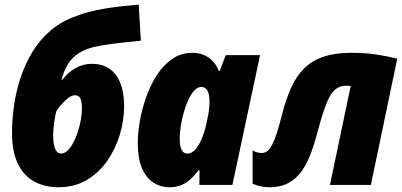

<svg xmlns="http://www.w3.org/2000/svg" viewBox="-20 -788 1714 818"><path d="M229 9.8Q171.4 9.8 126.7 -14.2Q82 -38.1 56.6 -89.6Q31.2 -141.1 31.2 -223.1Q31.2 -278.8 39.8 -338.6Q48.3 -398.4 67.6 -457Q86.9 -515.6 118.7 -567.6Q150.4 -619.6 197 -659.2Q243.7 -698.7 306.6 -720.2Q329.6 -729.5 357.4 -736.8Q385.3 -744.1 418.2 -750Q451.2 -755.9 489.3 -760.3Q527.3 -764.6 570.8 -768.1L580.1 -614.7Q550.3 -611.8 518.3 -608.4Q486.3 -605 455.3 -600.8Q424.3 -596.7 396.5 -591.3Q347.2 -582 316.2 -561.8Q285.2 -541.5 268.1 -512.7Q251 -483.9 242.2 -447.8H245.6Q269 -479.5 301.5 -497.8Q334 -516.1 371.1 -516.1Q415 -516.1 445.6 -495.6Q476.1 -475.1 492.4 -434.8Q508.8 -394.5 508.8 -335.4Q508.8 -275.9 490.7 -215.1Q472.7 -154.3 437.3 -103.3Q401.9 -52.2 349.6 -21.2Q297.4 9.8 229 9.8ZM239.7 -133.8Q254.4 -133.8 267.6 -146.2Q280.8 -158.7 292 -179.4Q303.2 -200.2 311.5 -225.8Q319.8 -251.5 324.5 -278.3Q329.1 -305.2 329.1 -329.1Q329.1 -351.1 323.2 -366.7Q317.4 -382.3 299.3 -382.3Q286.6 -382.3 271.2 -370.8Q255.9 -359.4 242.2 -343.8Q228.5 -328.1 219.7 -314Q213.9 -289.1 210.2 -261.7Q206.5 -234.4 206.5 -212.9Q206.5 -184.1 210.9 -166.5Q215.3 -148.9 222.9 -141.4Q230.5 -133.8 239.7 -133.8Z M702.6 9.8Q664.1 9.8 633.1 -10.5Q602.1 -30.8 584.5 -72.3Q566.9 -113.8 566.9 -178.7Q566.9 -220.2 575.7 -271.2Q584.5 -322.3 602.5 -373.5Q620.6 -424.8 648.2 -467.8Q675.8 -510.7 713.6 -536.9Q751.5 -563 799.3 -563Q825.7 -563 846.9 -554.4Q868.2 -545.9 884.8 -529.1Q901.4 -512.2 912.6 -485.8H916L941.9 -553.2H1087.9L970.2 0H829.6L830.1 -63H826.2Q810.5 -42 793 -25.6Q775.4 -9.3 753.7 0.2Q731.9 9.8 702.6 9.8ZM777.8 -133.8Q799.3 -133.8 815.9 -155.3Q832.5 -176.8 844.2 -208.7Q856 -240.7 861.8 -272.5Q868.7 -303.2 870.6 -322Q872.6 -340.8 872.6 -355.5Q872.6 -385.3 864 -401.4Q855.5 -417.5 837.9 -417.5Q822.3 -417.5 808.3 -402.8Q794.4 -388.2 783 -363.8Q771.5 -339.4 763.2 -310.1Q754.9 -280.8 750.2 -251.2Q745.6 -221.7 745.6 -196.8Q745.6 -166 753.7 -149.9Q761.7 -133.8 777.8 -133.8Z M1127 9.8Q1107.9 9.8 1090.3 5.9Q1072.8 2 1056.2 -5.4V-147.5Q1066.9 -140.6 1076.9 -138.4Q1086.9 -136.2 1095.7 -136.2Q1107.9 -136.2 1118.4 -143.8Q1128.9 -151.4 1138.9 -170.4Q1148.9 -189.5 1159.7 -221.9Q1170.4 -254.4 1182.6 -304.2Q1199.2 -368.2 1221.4 -416.7Q1243.7 -465.3 1277.1 -497.8Q1310.5 -530.3 1359.1 -546.6Q1407.7 -563 1477.1 -563Q1537.1 -563 1584.5 -555.7Q1631.8 -548.3 1672.4 -538.1L1560.1 0H1385.7L1474.1 -421.4Q1469.2 -422.4 1464.1 -422.6Q1459 -422.9 1454.1 -422.9Q1427.2 -422.9 1408 -406.7Q1388.7 -390.6 1371.8 -349.6Q1355 -308.6 1335 -233.4Q1321.3 -180.7 1304.9 -136.2Q1288.6 -91.8 1265.4 -59.1Q1242.2 -26.4 1208.7 -8.3Q1175.3 9.8 1127 9.8Z"/></svg>

Font: Open Sans SemiCondensed ExtraBold
Style: Italic
Weight: 800
Width: 4
Italic angle: -12°
Designer: Monotype Design Team
Foundry: Monotype Imaging Inc.
Version: Version 3.003